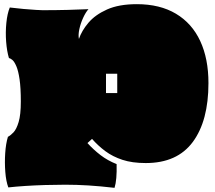

<svg xmlns="http://www.w3.org/2000/svg" viewBox="-20 -749 1031 922"><path d="M530 153Q461 145 404.5 141.5Q348 138 293 138Q247 138 197 139.5Q147 141 101 144Q55 147 20 151Q9 122 5.5 77Q2 32 5 -13.5Q8 -59 18 -92Q30 -98 44.5 -113Q59 -128 69.5 -163Q80 -198 80 -261Q80 -327 74 -368Q68 -409 58.5 -431Q49 -453 39.5 -461Q30 -469 23 -470Q13 -503 9.5 -548.5Q6 -594 10.5 -639Q15 -684 27 -713Q59 -709 92.5 -706Q126 -703 152 -701.5Q178 -700 184 -700Q246 -700 306 -701.5Q366 -703 405 -705Q392 -691 379.5 -664Q367 -637 361 -609Q355 -581 359 -562Q372 -601 404.5 -639.5Q437 -678 494 -703.5Q551 -729 637 -729Q748 -729 825 -683Q902 -637 941.5 -552Q981 -467 981 -350Q981 -169 906 -67.5Q831 34 680 34Q615 34 568 18.5Q521 3 486 -23Q451 -49 422 -82L400 -62Q429 -30 463 -4Q497 22 540 39Q542 115 530 153ZM489 -302H543V-395H489Z"/></svg>

Font: Oi
Style: Regular
Weight: 400
Designer: Kostas Bartsokas, Mohamad Dakak
Foundry: Foundry5
Version: Version 4.000